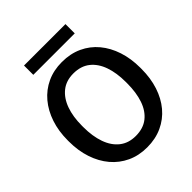

<svg xmlns="http://www.w3.org/2000/svg" viewBox="-238 -1011 1163 1163"><g transform="rotate(-45 343.5 -429.0)"><path d="M343.3 10.3Q272.5 10.3 215.3 -16.4Q158.2 -43 117.4 -91.3Q76.7 -139.6 54.7 -205.6Q32.7 -271.5 32.7 -350.1V-360.8Q32.7 -439 54.7 -504.9Q76.7 -570.8 117.4 -619.4Q158.2 -668 215.3 -694.6Q272.5 -721.2 342.8 -721.2Q415.5 -721.2 473.1 -694.6Q530.8 -668 571.3 -619.4Q611.8 -570.8 633.3 -504.9Q654.8 -439 654.8 -360.8V-350.1Q654.8 -271.5 633.3 -205.6Q611.8 -139.6 571.3 -91.3Q530.8 -43 473.1 -16.4Q415.5 10.3 343.3 10.3ZM343.3 -87.4Q407.7 -87.4 449.5 -120.4Q491.2 -153.3 511.5 -212.4Q531.7 -271.5 531.7 -350.1V-361.8Q531.7 -439.5 511.2 -498Q490.7 -556.6 449 -589.8Q407.2 -623 342.8 -623Q281.2 -623 239.7 -589.8Q198.2 -556.6 177.2 -498Q156.2 -439.5 156.2 -361.8V-350.1Q156.2 -272 177.2 -212.6Q198.2 -153.3 240 -120.4Q281.7 -87.4 343.3 -87.4ZM166 -788.6V-868.2H521V-788.6Z"/></g></svg>

Font: Roboto Slab LO Medium
Style: Regular
Weight: 500
Designer: Google
Version: Version 2.000